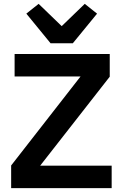

<svg xmlns="http://www.w3.org/2000/svg" viewBox="-20 -979 639 999"><path d="M561 0H38V-118L399 -581H56V-698H551V-580L189 -117H561ZM243 -754 117 -908 181 -959 301 -843 421 -959 485 -908 359 -754Z"/></svg>

Font: IBM Plex Sans SmBld
Style: Regular
Weight: 600
Designer: Mike Abbink, Paul van der Laan, Pieter van Rosmalen
Foundry: Bold Monday
Version: Version 3.005